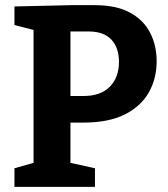

<svg xmlns="http://www.w3.org/2000/svg" viewBox="-20 -724 650 744"><path d="M303 -249H253V-93L348 -72V0H36V-72L110 -93V-608L36 -627V-699L256 -704H347Q430 -704 483 -675.5Q536 -647 561.5 -597.5Q587 -548 587 -487Q587 -419 556.5 -365.5Q526 -312 463.5 -280.5Q401 -249 303 -249ZM324 -602H253V-352H304Q370 -352 405.5 -388Q441 -424 441 -484Q441 -539 411.5 -570.5Q382 -602 324 -602Z"/></svg>

Font: Bitter
Style: Bold
Weight: 700
Designer: Sol Matas, and Bitter project Authors
Foundry: Sol Matas
Version: Version 2.001